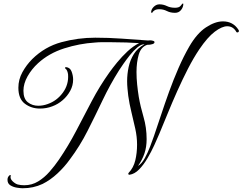

<svg xmlns="http://www.w3.org/2000/svg" viewBox="-20 -876 1294 1024"><path d="M101 128Q90 128 70.5 125Q51 122 35.5 112.5Q20 103 20 83Q20 70 27 63Q30 58 34.5 57.5Q39 57 37 62Q33 77 47 90.5Q61 104 75 108Q91 112 109 112Q150 112 183.5 91.5Q217 71 244.5 39.5Q272 8 294 -24Q345 -99 386.5 -178.5Q428 -258 469.5 -337Q511 -416 563 -489Q580 -513 605 -543.5Q630 -574 660 -602Q690 -630 722 -646Q696 -648 653 -649.5Q610 -651 564 -651Q544 -651 524.5 -651Q505 -651 486 -649Q404 -644 322.5 -618Q241 -592 183 -539Q149 -508 127 -469Q105 -430 105 -392Q105 -349 128.5 -330.5Q152 -312 184 -312Q209 -312 234 -321Q283 -338 315 -381.5Q347 -425 343 -479Q342 -488 338.5 -497Q335 -506 330 -509Q326 -512 327 -515Q328 -518 332 -518Q354 -516 362 -494Q370 -472 370 -452Q370 -420 354.5 -391.5Q339 -363 314 -341.5Q289 -320 259 -309Q228 -297 193 -297Q147 -297 112.5 -323Q78 -349 78 -408Q78 -452 99.5 -491Q121 -530 152 -561Q219 -627 307.5 -651Q396 -675 488 -675Q559 -675 629.5 -670Q700 -665 770 -660Q781 -662 790 -660Q794 -659 799 -657.5Q804 -656 804 -651Q804 -644 792.5 -640.5Q781 -637 767 -637H765Q732 -626 720 -585Q708 -544 708 -492Q708 -459 711.5 -425Q715 -391 720 -360Q729 -308 745.5 -252Q762 -196 762 -134Q762 -92 750.5 -58Q739 -24 716 9Q736 -3 752 -32Q768 -61 780.5 -94Q793 -127 801 -150Q818 -199 838 -260Q858 -321 881.5 -386Q905 -451 932 -513Q959 -575 989 -627Q1030 -698 1078.5 -730Q1127 -762 1169 -762Q1223 -762 1252 -717Q1254 -715 1254 -711Q1254 -705 1248.5 -703.5Q1243 -702 1241 -705Q1224 -736 1192 -736Q1164 -736 1125.5 -707Q1087 -678 1043 -613Q1012 -567 982.5 -509.5Q953 -452 925.5 -390.5Q898 -329 874 -270Q850 -211 829 -161Q819 -137 803 -102Q787 -67 766.5 -32Q746 3 722 27.5Q698 52 671 56H670Q666 56 664.5 53Q663 50 666 46Q692 19 701.5 -20.5Q711 -60 711 -105Q711 -146 701.5 -189.5Q692 -233 681 -277.5Q670 -322 664 -365Q662 -383 660 -403Q658 -423 658 -443Q658 -481 666 -518.5Q674 -556 694 -588Q714 -620 751 -640Q734 -641 713 -623.5Q692 -606 672.5 -581.5Q653 -557 637.5 -534.5Q622 -512 615 -501Q567 -425 527.5 -342Q488 -259 447 -178Q406 -97 352 -25Q324 14 286.5 49Q249 84 207 105Q158 128 101 128ZM913.5 -807.6Q888.8 -807.6 870 -817.2Q851.1 -826.8 830.1 -826.8Q813.4 -826.8 804 -820.7Q794.5 -814.6 792.4 -808.5H785.8Q785.8 -825.9 799.6 -839.4Q813.4 -852.9 830.1 -852.9Q851.1 -852.9 870 -843.8Q888.8 -834.6 913.5 -834.6Q933.8 -834.6 942.2 -843.8Q950.5 -852.9 952 -856.4H957.8Q957.8 -838.1 945.8 -822.9Q933.8 -807.6 913.5 -807.6Z"/></svg>

Font: MonteCarlo
Style: Regular
Weight: 400
Designer: Robert E. Leuschke
Foundry: Robert E. Leuschke
Version: Version 1.010; ttfautohint (v1.8.3)